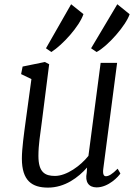

<svg xmlns="http://www.w3.org/2000/svg" viewBox="-20 -853 628 883"><path d="M80.6 -124C80.6 -21.5 127.4 9.8 200.7 9.8C278.8 9.8 340.3 -37.1 380.4 -82.5C379.9 -71.3 379.4 -61.5 378.9 -58.1C370.1 -16.6 387.7 8.8 424.3 8.8C479 8.8 525.9 -42 533.7 -55.2L521 -77.1C496.1 -51.8 480 -42.5 466.8 -42.5C457 -42.5 451.7 -52.7 455.1 -77.6L518.6 -564H442.9L386.7 -136.2C350.6 -90.8 286.6 -43.9 232.9 -43.9C187 -43.9 156.7 -60.1 156.7 -136.2C156.7 -188 165 -233.9 172.4 -292.5L206.1 -557.6L186.5 -567.9L84 -546.9L77.1 -512.2L124.5 -489.3L98.1 -295.9C90.3 -238.3 80.6 -168.9 80.6 -124ZM424.3 -613.8C475.6 -640.6 559.1 -735.8 576.2 -787.6L519.5 -833.5L398.9 -630.9ZM216.3 -613.8C268.1 -647 344.7 -731 363.8 -788.1L307.1 -833.5L191.4 -630.9Z"/></svg>

Font: Merriweather
Style: Light Italic
Weight: 300
Italic angle: -7.5°
Designer: Eben Sorkin
Foundry: Eben Sorkin
Version: Version 1.001